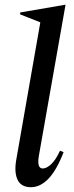

<svg xmlns="http://www.w3.org/2000/svg" viewBox="-20 -770 307 800"><path d="M109 10Q69 10 54 -19.5Q39 -49 47 -100L148 -677L64 -710V-718L250 -750H253L142 -121Q133 -68 158 -68Q174 -68 193 -85.5Q212 -103 230 -142L245 -136Q216 -61 182 -25.5Q148 10 109 10Z"/></svg>

Font: Spectral Medium
Style: Italic
Weight: 500
Italic angle: -10°
Designer: Jean-Baptiste Levee
Foundry: Production Type
Version: Version 2.001